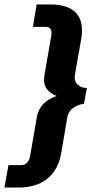

<svg xmlns="http://www.w3.org/2000/svg" viewBox="-57 -730 427 864"><path d="M-19 13H39Q54 13 64 3Q74 -7 78 -25L109 -204Q122 -273 198 -298Q169 -310 155 -328Q141 -346 141 -372Q141 -378 143 -392L174 -571Q175 -575 175 -582Q175 -609 149 -609H91L108 -710H169Q240 -710 276 -680.5Q312 -651 312 -593Q312 -572 308 -552L280 -393Q279 -389 279 -382Q279 -361 293.5 -348Q308 -335 334 -334L321 -263Q291 -259 270.5 -243Q250 -227 246 -203L219 -44Q206 34 156.5 74Q107 114 24 114H-37Z"/></svg>

Font: Sarabun
Style: Bold Italic
Weight: 700
Italic angle: -10°
Designer: Suppakit Chalermlarp | Katatrad Co.,Ltd.
Foundry: Cadson Demak Co.,Ltd.
Version: Version 1.000; ttfautohint (v1.6)